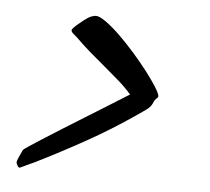

<svg xmlns="http://www.w3.org/2000/svg" viewBox="-36 -485 473 433"><g transform="rotate(5 200.0 -269.0)"><path d="M112.8 -410.2Q112.8 -411.6 116.9 -416Q121.1 -420.4 126.7 -425Q132.3 -429.7 137.9 -434.1Q143.6 -438.5 146 -439.9Q149.9 -442.9 155.5 -444.8Q161.1 -446.8 165 -446.8Q173.3 -446.8 188.2 -436Q203.1 -425.3 220.5 -408.4Q237.8 -391.6 255.6 -371.3Q273.4 -351.1 287.8 -332.3Q302.2 -313.5 311.5 -298.6Q320.8 -283.7 320.8 -277.8Q320.3 -275.9 319.3 -275.1Q318.4 -274.4 316.9 -272.9Q315.4 -271.5 313.7 -269.3Q312 -267.1 310.1 -262.2Q306.2 -252.9 295.7 -245.6Q285.2 -238.3 275.9 -231.9Q222.7 -195.3 167.5 -164.6Q112.3 -133.8 56.2 -106Q53.7 -105 48.6 -102.5Q43.5 -100.1 38.1 -97.7Q32.7 -95.2 28.3 -93Q23.9 -90.8 22.9 -90.8Q20 -90.8 17.6 -95.9Q15.1 -101.1 15.1 -102.1Q15.1 -105 18.8 -113.5Q22.5 -122.1 26.9 -130.9Q27.3 -132.3 38.6 -139.9Q49.8 -147.5 67.9 -158.9Q85.9 -170.4 109.6 -185.3Q133.3 -200.2 158.7 -215.8Q184.1 -231.4 209.5 -247.3Q234.9 -263.2 256.8 -276.9Q243.7 -292 227.5 -306.2Q211.4 -320.3 194.1 -334.7Q176.8 -349.1 159.4 -364Q142.1 -378.9 126 -395Q123 -397.5 117.9 -401.9Q112.8 -406.2 112.8 -410.2Z"/></g></svg>

Font: Mervale Script
Style: Regular
Weight: 400
Designer: Astigmatic (AOETI)
Foundry: Astigmatic (AOETI)
Version: Version 1.000